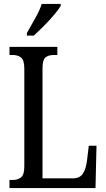

<svg xmlns="http://www.w3.org/2000/svg" viewBox="-20 -951 538 971"><path d="M28 0V-41H47Q70 -41 86.5 -54Q103 -67 103 -110V-603Q103 -647 86.5 -660Q70 -673 44 -673H28V-714H270V-673H253Q225 -673 210 -660.5Q195 -648 195 -606V-49H349Q384 -49 399.5 -73.5Q415 -98 420 -139L429 -214H468L463 0ZM116 -784Q137 -822 158.5 -859.5Q180 -897 191 -931H287V-921Q277 -904 254 -876.5Q231 -849 203 -821Q175 -793 151 -771H116Z"/></svg>

Font: Noto Serif Thai ExtraCondensed
Style: Regular
Weight: 400
Width: 2
Designer: Monotype Design Team
Foundry: Monotype Imaging Inc.
Version: Version 2.002; ttfautohint (v1.8.4.7-5d5b)